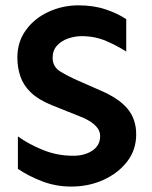

<svg xmlns="http://www.w3.org/2000/svg" viewBox="-20 -686 570 718"><path d="M246.1 11.7Q188.5 11.7 136.7 -8.3Q85 -28.3 46.9 -54.7V-175.8Q87.9 -146.5 141.1 -125Q194.3 -103.5 253.9 -103.5Q296.9 -103.5 325.7 -123Q354.5 -142.6 354.5 -176.8Q354.5 -195.3 342.8 -209.5Q331.1 -223.6 313 -234.4Q294.9 -245.1 275.4 -252L172.9 -293Q123 -313.5 95.2 -340.3Q67.4 -367.2 56.2 -400.4Q44.9 -433.6 44.9 -470.7Q44.9 -529.3 76.7 -573.2Q108.4 -617.2 161.1 -641.6Q213.9 -666 273.4 -666Q331.1 -666 376.5 -650.4Q421.9 -634.8 452.1 -614.3V-493.2Q418.9 -514.6 377 -532.7Q335 -550.8 285.2 -550.8Q259.8 -550.8 234.4 -542Q209 -533.2 192.9 -515.1Q176.8 -497.1 176.8 -469.7Q176.8 -436.5 205.1 -418.9Q233.4 -401.4 273.4 -383.8L353.5 -348.6Q422.9 -319.3 456.1 -280.3Q489.3 -241.2 489.3 -183.6Q489.3 -126 456.1 -82.5Q422.9 -39.1 367.7 -13.7Q312.5 11.7 246.1 11.7Z"/></svg>

Font: Sen SemiBold
Style: Regular
Weight: 600
Designer: Kosal Sen, Philatype
Foundry: Philatype
Version: Version 2.000;gftools[0.9.31]